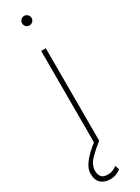

<svg xmlns="http://www.w3.org/2000/svg" viewBox="-244 -739 692 950"><g transform="rotate(-30 102.0 -264.0)"><path d="M76.7 -693.4Q76.7 -704.6 84.5 -712.6Q92.3 -720.7 103.5 -720.7Q114.7 -720.7 122.8 -712.6Q130.9 -704.6 130.9 -693.4Q130.9 -682.1 122.8 -674.3Q114.7 -666.5 103.5 -666.5Q92.3 -666.5 84.5 -674.3Q76.7 -682.1 76.7 -693.4ZM116.7 -528.3V0H90.3V-528.3ZM95.2 -9.8 116.2 0Q81.5 27.3 53 56.2Q24.4 85 24.4 120.1Q24.4 138.2 33.7 152.3Q43 166.5 69.8 166.5Q89.4 166.5 102.1 160.4Q114.7 154.3 123.5 147.9L131.3 171.4Q122.1 178.7 107.2 185.8Q92.3 192.9 69.8 192.9Q37.1 192.9 17.6 175Q-2 157.2 -2 120.1Q-2 97.2 12.5 74Q26.9 50.8 49.3 29.3Q71.8 7.8 95.2 -9.8Z"/></g></svg>

Font: Vazirmatn UI Thin
Style: Regular
Weight: 100
Designer: Saber Rastikerdar
Foundry: Saber Rastikerdar
Version: Version 33.003